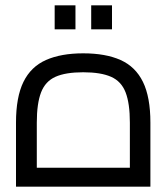

<svg xmlns="http://www.w3.org/2000/svg" viewBox="-20 -700 624 720"><path d="M40 0V-240Q40 -336 68 -393Q96 -450 152.5 -475Q209 -500 292 -500Q376 -500 432 -475Q488 -450 516 -393Q544 -336 544 -240V0ZM118 -37 77 -71H507L467 -37V-240Q467 -312 451 -353.5Q435 -395 396.5 -412Q358 -429 292 -429Q226 -429 188 -412Q150 -395 134 -353.5Q118 -312 118 -240ZM185 -590V-680H263V-590ZM322 -590V-680H400V-590Z"/></svg>

Font: Cairo Play
Style: Regular
Weight: 400
Designer: Mohamed Gaber, Accademia di Belle Arti di Urbino
Foundry: Kief Type Foundry, Accademia di Belle Arti di Urbino
Version: Version 3.119